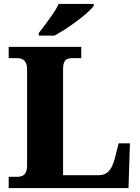

<svg xmlns="http://www.w3.org/2000/svg" viewBox="-20 -951 707 971"><path d="M24 0V-57H72Q84 -57 94 -62Q104 -67 110.5 -79.5Q117 -92 117 -113V-599Q117 -622 110 -634.5Q103 -647 92.5 -652Q82 -657 68 -657H24V-714H391V-657H345Q329 -657 319 -652Q309 -647 304 -635Q299 -623 299 -602V-65H480Q500 -65 515.5 -74Q531 -83 542 -102Q553 -121 561 -151L580 -226H637L630 0ZM176 -784Q191 -803 210.5 -829Q230 -855 248.5 -882Q267 -909 277 -931H454V-921Q445 -908 422.5 -888Q400 -868 371 -846Q342 -824 311.5 -804.5Q281 -785 256 -771H176Z"/></svg>

Font: Noto Serif Armenian ExtraBold
Style: Regular
Weight: 800
Version: Version 2.007